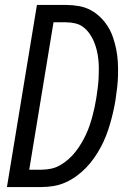

<svg xmlns="http://www.w3.org/2000/svg" viewBox="-20 -755 540 775"><path d="M8 0 129 -735H246Q273 -735 298.5 -730.5Q324 -726 345.5 -714.5Q367 -703 384.5 -686Q402 -669 415 -648.5Q428 -628 436 -604.5Q444 -581 449 -556.5Q454 -532 455.5 -506.5Q457 -481 456.5 -455Q456 -429 453 -402.5Q450 -376 446 -350Q442 -326 436.5 -302Q431 -278 424 -254Q417 -230 408 -207Q399 -184 387 -161.5Q375 -139 360 -117.5Q345 -96 327 -77.5Q309 -59 287.5 -43.5Q266 -28 243 -18Q220 -8 195.5 -4Q171 0 147 0ZM98 -70H147Q166 -70 185.5 -74Q205 -78 222.5 -88Q240 -98 256 -112Q272 -126 284.5 -142Q297 -158 307.5 -175.5Q318 -193 326.5 -211Q335 -229 341.5 -248Q348 -267 353 -285.5Q358 -304 362 -323Q366 -342 369 -361Q372 -381 374.5 -400.5Q377 -420 378 -439Q379 -458 379 -477.5Q379 -497 377 -515.5Q375 -534 370.5 -552.5Q366 -571 359 -587.5Q352 -604 341.5 -619Q331 -634 317 -645Q303 -656 284.5 -660.5Q266 -665 246 -665H196Z"/></svg>

Font: Iosevka SS04
Style: Italic
Weight: 400
Italic angle: -9°
Monospace: yes
Designer: Belleve Invis
Foundry: Belleve Invis
Version: Version 19.0.0; ttfautohint (v1.8.4)